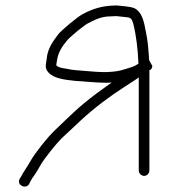

<svg xmlns="http://www.w3.org/2000/svg" viewBox="-20 -682 627 703"><path d="M487 -449C469.7 -437.5 467.7 -438.2 440.5 -429.5C412.6 -420.6 400.8 -419.8 370 -418C344.8 -418 319.3 -419.6 295 -422C270.5 -424.6 247 -424.5 225 -430C209 -432.8 195.2 -433.8 187 -442C187 -442.7 186.7 -443.3 186 -444C187.3 -450 188.3 -456.3 189 -463C193.7 -491.4 208.2 -512.7 224 -532C232.9 -544.7 286.4 -588.2 301 -596C323.7 -608.1 350.7 -622 383 -622C391.7 -622.7 399.3 -623 406 -623C413.3 -622.3 422.7 -621.3 434 -620C458.5 -618.4 461.6 -615.9 468 -595C479.2 -550.1 484.4 -503.1 487 -449ZM527 -58V-426C531.7 -424.7 535.3 -429.3 538 -440L526 -462C523.4 -500.9 521.7 -530.8 514 -566C506.9 -604.9 500 -639.2 470 -653C457.9 -657.4 424.1 -660.7 408 -662C353.7 -662 317.9 -649 282 -630C263.1 -619.5 205.4 -572.2 193 -556C174.9 -531.9 154.1 -504.5 151 -467C148.6 -445.3 141.9 -433.1 158 -416C177.6 -394.7 216.7 -389.9 254 -386C291.5 -383.9 330.7 -379 371 -379C377 -379 383 -379.3 389 -380C373.7 -369.3 355.7 -356.3 335 -341C264.7 -288.3 236 -257.5 180 -204C155.7 -181.7 107.6 -121.1 92 -93C82.3 -74.8 66.4 -53.8 58 -37L52 -27C39.2 -4.6 75.8 13.3 87 -9L92 -19C95.3 -25.7 100.3 -33.3 107 -42C113.7 -52 120.3 -63 127 -75C140.1 -99.5 185.7 -155.7 206 -176C263.8 -228.5 288.5 -257.3 358.5 -310C409.8 -348.6 441.1 -366.7 482 -394C483.2 -395.2 486.8 -397.8 488 -399V-58C488 -47.4 497.4 -38 508 -38C518.6 -38 527 -47.4 527 -58Z"/></svg>

Font: Just Breathe
Style: Regular
Weight: 400
Foundry: Cannot Into Space Fonts
Version: Version 0.72